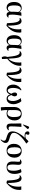

<svg xmlns="http://www.w3.org/2000/svg" viewBox="2884 -3730 1075 6884"><g transform="rotate(90 3422.0 -287.5)"><path d="M249 14Q188 14 143 -18.5Q98 -51 74 -110.5Q50 -170 50 -252Q50 -381 108 -454Q166 -527 268 -527Q317 -527 355.5 -503.5Q394 -480 413 -438H415L422 -511L538 -519L545 -513Q536 -471 528 -428Q520 -385 514.5 -343Q509 -301 506 -261.5Q503 -222 503 -187Q503 -135 508.5 -105Q514 -75 527.5 -62.5Q541 -50 565 -50Q574 -50 584.5 -52Q595 -54 605 -58L611 -42Q590 -15 563 -0.5Q536 14 506 14Q461 14 435.5 -13.5Q410 -41 406 -93H403Q388 -58 365.5 -34Q343 -10 313.5 2Q284 14 249 14ZM286 -32Q320 -32 351 -59.5Q382 -87 399 -133Q399 -168 399.5 -204Q400 -240 401.5 -274.5Q403 -309 404.5 -340.5Q406 -372 409 -399Q392 -445 360.5 -471.5Q329 -498 290 -498Q249 -498 223.5 -474Q198 -450 186 -398Q174 -346 174 -262Q174 -180 185.5 -129.5Q197 -79 222 -55.5Q247 -32 286 -32Z M900 19 813 1Q807 -124 797 -212Q787 -300 769.5 -354Q752 -408 727 -433Q702 -458 668 -458Q648 -458 627 -450L620 -466Q641 -492 671.5 -507Q702 -522 734 -522Q778 -522 809 -496Q840 -470 859 -411.5Q878 -353 888 -258Q898 -163 899 -25H902Q944 -67 973.5 -125Q1003 -183 1017.5 -255Q1032 -327 1032 -410Q1032 -440 1029.5 -468Q1027 -496 1022 -513H1134L1142 -507Q1145 -495 1146.5 -477Q1148 -459 1148 -435Q1148 -348 1121.5 -269.5Q1095 -191 1039.5 -119.5Q984 -48 900 19Z M1439 14Q1378 14 1333 -18.5Q1288 -51 1264 -110.5Q1240 -170 1240 -252Q1240 -381 1298 -454Q1356 -527 1458 -527Q1507 -527 1545.5 -503.5Q1584 -480 1603 -438H1605L1612 -511L1728 -519L1735 -513Q1726 -471 1718 -428Q1710 -385 1704.5 -343Q1699 -301 1696 -261.5Q1693 -222 1693 -187Q1693 -135 1698.5 -105Q1704 -75 1717.5 -62.5Q1731 -50 1755 -50Q1764 -50 1774.5 -52Q1785 -54 1795 -58L1801 -42Q1780 -15 1753 -0.5Q1726 14 1696 14Q1651 14 1625.5 -13.5Q1600 -41 1596 -93H1593Q1578 -58 1555.5 -34Q1533 -10 1503.5 2Q1474 14 1439 14ZM1476 -32Q1510 -32 1541 -59.5Q1572 -87 1589 -133Q1589 -168 1589.5 -204Q1590 -240 1591.5 -274.5Q1593 -309 1594.5 -340.5Q1596 -372 1599 -399Q1582 -445 1550.5 -471.5Q1519 -498 1480 -498Q1439 -498 1413.5 -474Q1388 -450 1376 -398Q1364 -346 1364 -262Q1364 -180 1375.5 -129.5Q1387 -79 1412 -55.5Q1437 -32 1476 -32Z M2031 187Q2017 168 2009.5 143.5Q2002 119 2000.5 92Q1999 65 2004.5 37.5Q2010 10 2021 -15Q2009 -139 1994 -224Q1979 -309 1960 -360.5Q1941 -412 1916.5 -435Q1892 -458 1859 -458Q1840 -458 1817 -450L1810 -466Q1831 -493 1861 -507.5Q1891 -522 1924 -522Q1964 -522 1992.5 -498.5Q2021 -475 2039 -421.5Q2057 -368 2067.5 -277Q2078 -186 2083 -51H2086Q2120 -82 2145 -122Q2170 -162 2187.5 -210.5Q2205 -259 2213.5 -314.5Q2222 -370 2222 -432Q2222 -457 2219.5 -478Q2217 -499 2212 -512L2324 -516L2331 -510Q2335 -498 2336.5 -483Q2338 -468 2338 -450Q2338 -370 2306.5 -288.5Q2275 -207 2218.5 -135Q2162 -63 2087 -11Q2089 15 2090.5 41.5Q2092 68 2092.5 93Q2093 118 2094 139Q2095 160 2095 176Q2087 180 2077 182.5Q2067 185 2055 186Q2043 187 2031 187Z M2674 19 2587 1Q2581 -124 2571 -212Q2561 -300 2543.5 -354Q2526 -408 2501 -433Q2476 -458 2442 -458Q2422 -458 2401 -450L2394 -466Q2415 -492 2445.5 -507Q2476 -522 2508 -522Q2552 -522 2583 -496Q2614 -470 2633 -411.5Q2652 -353 2662 -258Q2672 -163 2673 -25H2676Q2718 -67 2747.5 -125Q2777 -183 2791.5 -255Q2806 -327 2806 -410Q2806 -440 2803.5 -468Q2801 -496 2796 -513H2908L2916 -507Q2919 -495 2920.5 -477Q2922 -459 2922 -435Q2922 -348 2895.5 -269.5Q2869 -191 2813.5 -119.5Q2758 -48 2674 19Z M3208 14Q3149 14 3105 -15.5Q3061 -45 3037 -99.5Q3013 -154 3013 -226Q3013 -289 3037 -346.5Q3061 -404 3103 -448.5Q3145 -493 3201 -517L3223 -504Q3193 -472 3172.5 -429Q3152 -386 3142 -333.5Q3132 -281 3132 -218Q3132 -129 3158 -78.5Q3184 -28 3230 -28Q3264 -28 3291.5 -60.5Q3319 -93 3341 -157Q3325 -180 3315.5 -199.5Q3306 -219 3301 -238Q3296 -257 3296 -276Q3296 -314 3315.5 -338.5Q3335 -363 3364 -363Q3395 -363 3414 -338.5Q3433 -314 3433 -276Q3433 -265 3431.5 -254.5Q3430 -244 3426.5 -233.5Q3423 -223 3418.5 -211Q3414 -199 3406 -186Q3398 -173 3388 -157Q3409 -90 3437 -59Q3465 -28 3504 -28Q3535 -28 3556.5 -50.5Q3578 -73 3589.5 -116Q3601 -159 3601 -219Q3601 -265 3588 -315.5Q3575 -366 3551 -413Q3527 -460 3496 -496L3605 -515L3613 -509Q3643 -478 3665.5 -432.5Q3688 -387 3701.5 -335.5Q3715 -284 3715 -235Q3715 -158 3691 -102.5Q3667 -47 3622.5 -16.5Q3578 14 3516 14Q3463 14 3423 -18Q3383 -50 3366 -107H3363Q3348 -67 3325.5 -39.5Q3303 -12 3274 1Q3245 14 3208 14Z M3834 222 3826 216Q3823 181 3820.5 141Q3818 101 3816.5 59.5Q3815 18 3815 -21V-268Q3815 -345 3845.5 -403.5Q3876 -462 3930.5 -494.5Q3985 -527 4056 -527Q4169 -527 4233 -458.5Q4297 -390 4297 -268Q4297 -186 4266 -122Q4235 -58 4179.5 -22Q4124 14 4054 14Q4030 14 4006 9.5Q3982 5 3961.5 -2.5Q3941 -10 3926 -19H3925Q3925 12 3926 42.5Q3927 73 3929.5 102Q3932 131 3935.5 159.5Q3939 188 3944 215ZM4044 -15Q4086 -15 4115.5 -43Q4145 -71 4161 -125Q4177 -179 4177 -256Q4177 -379 4146 -438.5Q4115 -498 4051 -498Q3989 -498 3957 -444.5Q3925 -391 3925 -286V-61Q3938 -48 3957.5 -37.5Q3977 -27 4000 -21Q4023 -15 4044 -15Z M4528 14Q4466 14 4437.5 -24Q4409 -62 4409 -144Q4409 -169 4409 -202.5Q4409 -236 4408.5 -273.5Q4408 -311 4407.5 -348.5Q4407 -386 4406.5 -418.5Q4406 -451 4406 -475.5Q4406 -500 4405 -512L4520 -519L4528 -513Q4526 -478 4523.5 -436.5Q4521 -395 4518.5 -351.5Q4516 -308 4514.5 -267.5Q4513 -227 4512 -194.5Q4511 -162 4511 -143Q4511 -98 4525.5 -77.5Q4540 -57 4574 -57Q4592 -57 4610.5 -61.5Q4629 -66 4641 -73L4649 -56Q4633 -34 4614 -18Q4595 -2 4573.5 6Q4552 14 4528 14ZM4460 -574 4443 -583 4502 -747Q4511 -774 4521 -783.5Q4531 -793 4549 -793Q4567 -793 4580.5 -782Q4594 -771 4605 -747V-738Z M4995 230 4978 217Q5002 190 5013.5 164Q5025 138 5025 112Q5025 87 5014 69.5Q5003 52 4977 38.5Q4951 25 4906 14Q4823 -9 4775.5 -36Q4728 -63 4709 -103Q4690 -143 4690 -204Q4690 -248 4705.5 -299.5Q4721 -351 4751 -408.5Q4781 -466 4823.5 -526Q4866 -586 4920 -645Q4900 -638 4880 -634.5Q4860 -631 4838 -631Q4768 -631 4729 -660Q4690 -689 4690 -740Q4690 -770 4707.5 -787.5Q4725 -805 4754 -805Q4780 -805 4796 -791Q4812 -777 4812 -754Q4812 -740 4803.5 -721Q4795 -702 4779 -677Q4796 -668 4816 -663.5Q4836 -659 4859 -659Q4884 -659 4905.5 -663.5Q4927 -668 4948 -677Q4966 -696 4982 -712Q4998 -728 5014 -743.5Q5030 -759 5047 -773L5122 -702V-690Q5034 -633 4964 -574.5Q4894 -516 4844.5 -459.5Q4795 -403 4768.5 -350Q4742 -297 4742 -252Q4742 -220 4751 -197.5Q4760 -175 4782 -157.5Q4804 -140 4843 -124Q4882 -108 4941 -91Q5004 -74 5039.5 -55Q5075 -36 5090 -10Q5105 16 5105 55Q5105 95 5077.5 139Q5050 183 4995 230Z M5380 14Q5305 14 5250 -17.5Q5195 -49 5165.5 -107Q5136 -165 5136 -245Q5136 -332 5167.5 -395.5Q5199 -459 5257 -493Q5315 -527 5395 -527Q5468 -527 5521 -495.5Q5574 -464 5603.5 -406.5Q5633 -349 5633 -270Q5633 -184 5601.5 -120Q5570 -56 5513.5 -21Q5457 14 5380 14ZM5396 -16Q5454 -16 5481.5 -72Q5509 -128 5509 -247Q5509 -329 5494 -385Q5479 -441 5449.5 -469.5Q5420 -498 5377 -498Q5317 -498 5288 -444Q5259 -390 5259 -275Q5259 -147 5294 -81.5Q5329 -16 5396 -16Z M5977 14Q5871 14 5820.5 -38Q5770 -90 5770 -201Q5770 -249 5772.5 -284Q5775 -319 5777 -350Q5779 -381 5779 -418Q5779 -446 5770.5 -458Q5762 -470 5742 -470Q5732 -470 5721 -467.5Q5710 -465 5700 -459L5694 -474Q5715 -499 5740.5 -510.5Q5766 -522 5795 -522Q5839 -522 5864 -496.5Q5889 -471 5889 -425Q5889 -396 5887.5 -371.5Q5886 -347 5884 -323Q5882 -299 5880.5 -271Q5879 -243 5879 -205Q5879 -135 5889 -93.5Q5899 -52 5922.5 -34Q5946 -16 5984 -16Q6047 -16 6074.5 -69.5Q6102 -123 6102 -248Q6102 -294 6094 -341.5Q6086 -389 6072.5 -430.5Q6059 -472 6041 -500L6148 -519L6156 -513Q6175 -484 6188 -445.5Q6201 -407 6208.5 -363.5Q6216 -320 6216 -274Q6216 -182 6188 -117.5Q6160 -53 6106.5 -19.5Q6053 14 5977 14Z M6541 19 6454 1Q6448 -124 6438 -212Q6428 -300 6410.5 -354Q6393 -408 6368 -433Q6343 -458 6309 -458Q6289 -458 6268 -450L6261 -466Q6282 -492 6312.5 -507Q6343 -522 6375 -522Q6419 -522 6450 -496Q6481 -470 6500 -411.5Q6519 -353 6529 -258Q6539 -163 6540 -25H6543Q6585 -67 6614.5 -125Q6644 -183 6658.5 -255Q6673 -327 6673 -410Q6673 -440 6670.5 -468Q6668 -496 6663 -513H6775L6783 -507Q6786 -495 6787.5 -477Q6789 -459 6789 -435Q6789 -348 6762.5 -269.5Q6736 -191 6680.5 -119.5Q6625 -48 6541 19Z"/></g></svg>

Font: Literata 60pt Medium
Style: Regular
Weight: 500
Designer: Latin by Veronika Burian and Jose Scaglione. Greek by Irene Vlachou. Cyrillic by Vera Evstafieva.
Foundry: TypeTogether
Version: Version 3.103;gftools[0.9.29]